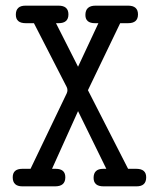

<svg xmlns="http://www.w3.org/2000/svg" viewBox="-20 -659 565 679"><path d="M25 -32Q25 -62 59 -62Q59 -62 88 -62L216 -329Q221 -340 216 -351L100 -577H71Q36 -577 36 -607Q36 -639 70 -639H187Q222 -639 222 -608Q222 -577 187 -577H178L256 -423L328 -577H316Q282 -577 282 -606Q282 -639 318 -639H433Q468 -639 468 -608Q468 -577 433 -577H405L291 -340L433 -62H462Q497 -62 497 -32Q497 0 463 0H346Q311 0 311 -30Q311 -62 345 -62H356L256 -266L164 -62H177Q211 -62 211 -32Q211 0 175 0H59Q25 0 25 -32Z"/></svg>

Font: CMU Typewriter Text
Style: Regular
Weight: 500
Monospace: yes
Version: Version 0.7.0